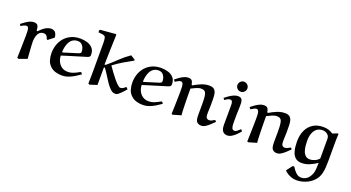

<svg xmlns="http://www.w3.org/2000/svg" viewBox="-65 -1422 4366 2388"><g transform="rotate(20 2118.0 -228.0)"><path d="M231.9 -33.2 126 5.9 106 -1Q106.9 -30.8 107.9 -69.3Q108.9 -107.9 109.9 -147Q110.8 -186 111.3 -219.5Q111.8 -252.9 112.3 -273.4L112.8 -293.9Q112.8 -323.7 111.8 -351.8Q110.8 -379.9 104 -397.5Q97.2 -415 77.1 -415Q63 -415 43 -405.5Q22.9 -396 8.8 -384.8L-6.8 -408.2Q16.1 -426.3 42 -444.6Q67.9 -462.9 95.5 -475.8Q123 -488.8 150.9 -488.8Q191.9 -488.8 204.3 -463.9Q216.8 -439 216.8 -401.9L228 -397Q248 -418 272 -438.5Q295.9 -459 323 -472.4Q350.1 -485.8 378.9 -485.8Q421.9 -485.8 439.9 -458Q458 -430.2 458 -396L382.8 -337.9L370.1 -346.2Q366.2 -367.2 352.1 -384Q337.9 -400.9 313 -400.9Q273.9 -400.9 253.4 -376.5Q232.9 -352.1 225.3 -318.6Q217.8 -285.2 217.8 -256.8Q217.8 -240.7 220 -201.9Q222.2 -163.1 225.6 -117.2Q229 -71.3 231.9 -33.2Z M920.4 -101.1 931.6 -82Q898.4 -58.1 861.1 -35.6Q823.7 -13.2 783.7 1.5Q743.7 16.1 702.6 16.1Q659.7 16.1 618.2 4.6Q576.7 -6.8 546.4 -35.2Q510.3 -68.4 497.8 -113.3Q485.4 -158.2 485.4 -204.1Q485.4 -259.3 502.4 -311Q519.5 -362.8 554.4 -404.3Q589.4 -445.8 641.8 -470.5Q694.3 -495.1 765.6 -495.1Q812.5 -495.1 856.4 -481.4Q900.4 -467.8 928.5 -435.8Q956.5 -403.8 956.5 -349.1Q956.5 -333 949 -325Q941.4 -316.9 927.7 -312Q927.7 -312 904.8 -304.7Q881.3 -297.9 844.5 -286.4Q807.6 -274.9 764.6 -262Q721.7 -249 679.7 -236.1Q637.7 -223.1 605.5 -212.9Q605.5 -172.9 622.6 -136Q639.6 -99.1 672.6 -75.4Q705.6 -51.8 753.4 -51.8Q794.4 -51.8 833 -67.9Q871.6 -84 905.8 -105ZM618.7 -257.8Q687.5 -279.8 730.5 -292.5Q773.4 -305.2 795.4 -312.5Q817.4 -319.8 825.4 -326.4Q833.5 -333 833.5 -344.2Q833.5 -370.1 824.5 -395.5Q815.4 -420.9 795.4 -438Q775.4 -455.1 742.7 -455.1Q702.6 -455.1 675.5 -435.5Q648.4 -416 633.5 -386Q618.7 -356 612.1 -322.5Q605.5 -289.1 605.5 -262.2Q605.5 -257.3 612.3 -256.8Q614.3 -256.8 616 -257.3Q617.7 -257.8 618.7 -257.8Z M1159.2 -252.9V-24.9L1062.5 5.9L1046.4 -2.9Q1048.3 -47.9 1048.8 -109.4Q1049.3 -170.9 1049.3 -237.1Q1049.3 -303.2 1049.3 -362.8V-540Q1049.3 -557.1 1048.3 -573Q1047.4 -588.9 1043.5 -605Q1040.5 -621.1 1031.5 -627.9Q1022.5 -634.8 1002.9 -638.4Q983.4 -642.1 946.3 -645V-673.8L956.5 -681.2L1157.2 -698.2L1165.5 -692.9Q1165.5 -680.7 1164.3 -648.4Q1163.1 -616.2 1161.6 -571.5Q1160.2 -526.9 1158.7 -476.8Q1157.2 -426.8 1156.2 -378.9Q1155.3 -331.1 1154.3 -293.9H1168.5Q1234.4 -348.1 1295.4 -407.5Q1356.4 -466.8 1427.2 -515.1L1486.3 -478L1485.4 -465.8Q1421.4 -431.6 1358.4 -393.8Q1295.4 -356 1238.3 -312Q1261.2 -278.8 1289.3 -240.5Q1317.4 -202.1 1345.9 -167.5Q1374.5 -132.8 1398.4 -110.8Q1422.4 -88.9 1436.5 -88.9Q1456.5 -88.9 1472.4 -98.9Q1488.3 -108.9 1507.3 -125L1529.3 -101.1Q1490.2 -56.2 1466.8 -34.2Q1443.4 -12.2 1430.4 -4.6Q1417.5 2.9 1410.4 2.4Q1403.3 2 1396.5 2Q1366.7 2 1336.4 -26.6Q1306.2 -55.2 1277.8 -98.1Q1249.5 -141.1 1221.9 -185.5Q1194.3 -230 1168.5 -262.2Z M1990.7 -101.1 2002 -82Q1968.8 -58.1 1931.4 -35.6Q1894 -13.2 1854 1.5Q1814 16.1 1772.9 16.1Q1730 16.1 1688.5 4.6Q1647 -6.8 1616.7 -35.2Q1580.6 -68.4 1568.1 -113.3Q1555.7 -158.2 1555.7 -204.1Q1555.7 -259.3 1572.8 -311Q1589.8 -362.8 1624.8 -404.3Q1659.7 -445.8 1712.2 -470.5Q1764.6 -495.1 1835.9 -495.1Q1882.8 -495.1 1926.8 -481.4Q1970.7 -467.8 1998.8 -435.8Q2026.9 -403.8 2026.9 -349.1Q2026.9 -333 2019.3 -325Q2011.7 -316.9 1998 -312Q1998 -312 1975.1 -304.7Q1951.7 -297.9 1914.8 -286.4Q1877.9 -274.9 1835 -262Q1792 -249 1750 -236.1Q1708 -223.1 1675.8 -212.9Q1675.8 -172.9 1692.9 -136Q1710 -99.1 1742.9 -75.4Q1775.9 -51.8 1823.7 -51.8Q1864.7 -51.8 1903.3 -67.9Q1941.9 -84 1976.1 -105ZM1689 -257.8Q1757.8 -279.8 1800.8 -292.5Q1843.8 -305.2 1865.7 -312.5Q1887.7 -319.8 1895.8 -326.4Q1903.8 -333 1903.8 -344.2Q1903.8 -370.1 1894.8 -395.5Q1885.7 -420.9 1865.7 -438Q1845.7 -455.1 1813 -455.1Q1772.9 -455.1 1745.8 -435.5Q1718.8 -416 1703.9 -386Q1689 -356 1682.4 -322.5Q1675.8 -289.1 1675.8 -262.2Q1675.8 -257.3 1682.6 -256.8Q1684.6 -256.8 1686.3 -257.3Q1688 -257.8 1689 -257.8Z M2260.7 -377.9Q2260.7 -334 2261.2 -279.1Q2261.7 -224.1 2263.2 -171.1Q2264.6 -118.2 2266.1 -79.1Q2267.6 -40 2270.5 -27.8L2160.6 3.9L2148.4 -2.9Q2149.4 -31.7 2150.6 -70.3Q2151.9 -108.9 2152.8 -147.9Q2153.8 -187 2154.3 -220.5Q2154.8 -253.9 2155.3 -274.9L2155.8 -295.9Q2155.8 -328.1 2154.8 -357.2Q2153.8 -386.2 2145.8 -404.5Q2137.7 -422.9 2117.7 -422.9Q2107.9 -422.9 2093.8 -416.5Q2079.6 -410.2 2067.1 -402.1Q2054.7 -394 2047.9 -390.1L2029.8 -414.1Q2052.7 -433.1 2079.6 -452.1Q2106.4 -471.2 2135 -484.1Q2163.6 -497.1 2191.4 -497.1Q2230.5 -497.1 2243.2 -475.6Q2255.9 -454.1 2257.8 -428.2L2269.5 -423.8Q2313.5 -450.7 2366 -472.4Q2418.5 -494.1 2468.8 -494.1Q2510.7 -494.1 2531.7 -478Q2552.7 -461.9 2560.8 -432.4Q2568.8 -402.8 2569.3 -362.3Q2569.8 -321.8 2569.8 -272.9Q2569.8 -250 2568.1 -221.9Q2566.4 -193.8 2566.4 -169.9Q2566.4 -127 2571 -115.5Q2575.7 -104 2582.5 -98.1Q2592.3 -88.4 2610.8 -87.9Q2629.9 -87.9 2646.2 -95.9Q2662.6 -104 2677.7 -113.8H2689.5L2700.7 -97.2Q2678.7 -75.2 2652.1 -50Q2625.5 -24.9 2597.7 -7.6Q2569.8 9.8 2541.5 9.8Q2509.3 9.8 2487.8 -9.8Q2472.7 -23.9 2468 -50Q2463.4 -76.2 2464.1 -121.6Q2464.8 -167 2464.8 -240.2Q2464.8 -269 2463.6 -303.5Q2462.4 -337.9 2457 -366.9Q2451.7 -396 2437.5 -408.2Q2426.3 -419.4 2411.4 -421.6Q2396.5 -423.8 2381.8 -423.8Q2359.9 -423.8 2324.2 -408.4Q2288.6 -393.1 2260.7 -377.9Z M2794.4 -621.1Q2794.4 -647.9 2814 -667.5Q2833.5 -687 2860.4 -687Q2887.2 -687 2906.7 -667.5Q2926.3 -647.9 2926.3 -621.1Q2926.3 -594.2 2906.7 -574.7Q2887.2 -555.2 2860.4 -555.2Q2833.5 -555.2 2814 -574.7Q2794.4 -594.2 2794.4 -621.1ZM3025.4 -119.1 3042.5 -103V-91.8Q3023.4 -68.8 2998.3 -44.4Q2973.1 -20 2944.8 -3.4Q2916.5 13.2 2886.2 13.2Q2868.2 13.2 2852.3 5.6Q2836.4 -2 2826.2 -15.1Q2813 -33.2 2809.1 -59.1Q2805.2 -85 2806.2 -131.6Q2807.1 -178.2 2807.1 -253.9V-371.1Q2806.2 -387.2 2799.8 -403.6Q2793.5 -419.9 2772.5 -419.9Q2756.3 -419.9 2738.8 -410.4Q2721.2 -400.9 2703.1 -388.2L2687.5 -410.2Q2710.4 -429.2 2737.8 -448Q2765.1 -466.8 2794.2 -480Q2823.2 -493.2 2852.5 -493.2Q2867.7 -493.2 2881.6 -487.5Q2895.5 -481.9 2902.3 -470.2Q2908.2 -460.4 2911.4 -445.3Q2914.6 -430.2 2914.6 -386.2Q2914.6 -356.4 2912.8 -325.7Q2911.1 -294.9 2911.1 -265.1Q2911.1 -204.1 2910.6 -161.1Q2910.2 -118.2 2919.2 -95Q2928.2 -71.8 2954.1 -71.8Q2972.2 -71.8 2991.2 -87.9Q3010.3 -104 3025.4 -119.1Z M3262.2 -377.9Q3262.2 -334 3262.7 -279.1Q3263.2 -224.1 3264.6 -171.1Q3266.1 -118.2 3267.6 -79.1Q3269 -40 3272 -27.8L3162.1 3.9L3149.9 -2.9Q3150.9 -31.7 3152.1 -70.3Q3153.3 -108.9 3154.3 -147.9Q3155.3 -187 3155.8 -220.5Q3156.2 -253.9 3156.7 -274.9L3157.2 -295.9Q3157.2 -328.1 3156.2 -357.2Q3155.3 -386.2 3147.2 -404.5Q3139.2 -422.9 3119.1 -422.9Q3109.4 -422.9 3095.2 -416.5Q3081.1 -410.2 3068.6 -402.1Q3056.2 -394 3049.3 -390.1L3031.2 -414.1Q3054.2 -433.1 3081.1 -452.1Q3107.9 -471.2 3136.5 -484.1Q3165 -497.1 3192.9 -497.1Q3231.9 -497.1 3244.6 -475.6Q3257.3 -454.1 3259.3 -428.2L3271 -423.8Q3314.9 -450.7 3367.4 -472.4Q3419.9 -494.1 3470.2 -494.1Q3512.2 -494.1 3533.2 -478Q3554.2 -461.9 3562.3 -432.4Q3570.3 -402.8 3570.8 -362.3Q3571.3 -321.8 3571.3 -272.9Q3571.3 -250 3569.6 -221.9Q3567.9 -193.8 3567.9 -169.9Q3567.9 -127 3572.5 -115.5Q3577.1 -104 3584 -98.1Q3593.8 -88.4 3612.3 -87.9Q3631.3 -87.9 3647.7 -95.9Q3664.1 -104 3679.2 -113.8H3690.9L3702.1 -97.2Q3680.2 -75.2 3653.6 -50Q3627 -24.9 3599.1 -7.6Q3571.3 9.8 3543 9.8Q3510.7 9.8 3489.3 -9.8Q3474.1 -23.9 3469.5 -50Q3464.8 -76.2 3465.6 -121.6Q3466.3 -167 3466.3 -240.2Q3466.3 -269 3465.1 -303.5Q3463.9 -337.9 3458.5 -366.9Q3453.1 -396 3439 -408.2Q3427.7 -419.4 3412.8 -421.6Q3397.9 -423.8 3383.3 -423.8Q3361.3 -423.8 3325.7 -408.4Q3290 -393.1 3262.2 -377.9Z M4180.7 -127Q4180.7 -69.8 4177.7 -31.5Q4174.8 6.8 4166 44.9Q4150.9 107.9 4107.9 151.9Q4064.9 195.8 4006.3 219Q3947.8 242.2 3885.7 242.2Q3842.8 242.2 3797.9 222.2Q3752.9 202.1 3725.6 170.9L3785.6 91.8H3806.6Q3829.6 131.8 3861.1 161.9Q3892.6 191.9 3930.7 191.9Q3959.5 191.9 3985.6 179.4Q4011.7 167 4026.9 147Q4048.8 118.2 4058.8 92.5Q4068.8 66.9 4071.8 33Q4074.7 -1 4075.7 -55.2Q4028.8 -24.4 3979.7 -2.7Q3930.7 19 3875 19Q3825.2 19 3795.9 -4.9Q3766.6 -28.8 3752.7 -65.4Q3738.8 -102.1 3734.9 -142.1Q3731 -182.1 3731 -213.9Q3731 -299.8 3760.5 -362.8Q3790 -425.8 3845.5 -460.4Q3900.9 -495.1 3978 -495.1Q4018.1 -495.1 4048.8 -485.6Q4079.6 -476.1 4109.9 -456.1L4171.9 -481L4184.6 -477.1Q4183.6 -455.1 4182.6 -437.5Q4181.6 -419.9 4181.2 -397.9Q4180.7 -376 4180.7 -342.5Q4180.7 -309.1 4180.7 -257.1Q4180.7 -205.1 4180.7 -127ZM4075.7 -113.8V-373Q4075.7 -400.9 4061.3 -418.9Q4046.9 -437 4026.4 -445.6Q4005.9 -454.1 3987.8 -454.1Q3938 -454.1 3907 -429Q3876 -403.8 3861.3 -361.8Q3846.7 -319.8 3846.7 -269Q3846.7 -239.3 3849.9 -203.1Q3853 -167 3864 -133.5Q3875 -100.1 3897 -79.1Q3918.9 -58.1 3955.6 -58.1Q3988.8 -58.1 4022.7 -73.5Q4056.6 -88.9 4075.7 -113.8Z"/></g></svg>

Font: Aref Ruqaa
Style: Bold
Weight: 700
Designer: Abdullah Aref
Version: Version 1.002